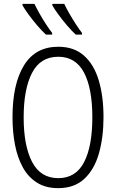

<svg xmlns="http://www.w3.org/2000/svg" viewBox="-20 -968 603 998"><path d="M282 10Q218 10 172.5 -18.5Q127 -47 99 -97.5Q71 -148 58 -215Q45 -282 45 -359Q45 -531 104.5 -628Q164 -725 283 -725Q365 -725 417 -678.5Q469 -632 493.5 -549.5Q518 -467 518 -359Q518 -255 494.5 -171.5Q471 -88 419 -39Q367 10 282 10ZM283 -42Q374 -42 417 -125Q460 -208 460 -358Q460 -509 416.5 -591Q373 -673 283 -673Q190 -673 146.5 -589Q103 -505 103 -358Q103 -210 147 -126Q191 -42 283 -42ZM374 -788Q354 -806 330 -834Q306 -862 285 -890.5Q264 -919 252 -940V-948H314Q324 -926 340.5 -897.5Q357 -869 374.5 -842Q392 -815 406 -797V-788ZM219 -788Q199 -806 175 -834Q151 -862 130 -890.5Q109 -919 97 -940V-948H159Q170 -925 186 -896.5Q202 -868 219.5 -841.5Q237 -815 251 -797V-788Z"/></svg>

Font: Noto Sans Mono SemiCondensed Light
Style: Regular
Weight: 300
Width: 4
Designer: Monotype Design Team
Foundry: Monotype Imaging Inc.
Version: Version 2.014; ttfautohint (v1.8.4.7-5d5b)